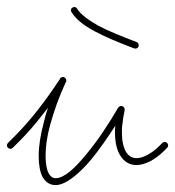

<svg xmlns="http://www.w3.org/2000/svg" viewBox="-30 -532 507 556"><path d="M193 -507C191 -512 184 -513 180 -510C175 -508 174 -501 177 -497C190 -476 213 -458 245 -441C275 -425 313 -409 358 -392C363 -390 369 -392 371 -397C373 -402 371 -408 366 -410C322 -427 284 -442 254 -458C226 -474 205 -489 193 -507ZM-7 -118C-11 -114 -11 -108 -7 -104C-3 -100 3 -100 7 -104L28 -125C49 -146 72 -172 94 -201C99 -207 104 -214 109 -220C104 -206 100 -192 97 -178C87 -141 82 -108 82 -81C82 -54 86 -34 93 -20C102 -4 115 4 131 4C159 4 197 -26 234 -70C258 -99 282 -134 304 -168C303 -160 303 -154 303 -148C303 -121 308 -98 318 -82C329 -64 345 -54 365 -54C377 -54 391 -58 405 -65C418 -72 432 -82 445 -95L454 -104C458 -108 458 -114 454 -118C450 -122 444 -122 440 -118L431 -109C420 -98 408 -89 396 -83C385 -77 374 -74 365 -74C352 -74 342 -81 335 -92C327 -106 323 -125 323 -148C323 -156 323 -165 325 -176C326 -187 328 -199 331 -213C331 -214 331 -215 331 -215C331 -216 331 -216 331 -216C331 -217 331 -217 331 -217C331 -218 330 -218 330 -218C330 -219 330 -219 330 -219C330 -220 329 -220 329 -221C328 -222 328 -222 328 -222C327 -223 327 -223 327 -223L326 -224C325 -224 325 -224 324 -224L323 -225C322 -225 322 -225 321 -225H320H319C318 -225 318 -224 318 -224C317 -224 317 -224 317 -224C316 -224 316 -224 315 -223C314 -223 314 -222 314 -222C313 -221 313 -221 313 -221L312 -220C286 -175 252 -123 218 -83C187 -45 156 -16 131 -16C122 -16 116 -21 111 -30C105 -41 102 -59 102 -81C102 -107 106 -138 116 -173C126 -209 140 -250 161 -295C161 -295 161 -296 162 -296V-297C162 -297 162 -298 162 -299C162 -299 162 -299 162 -300C162 -301 162 -301 162 -301C162 -302 161 -302 161 -302C161 -303 161 -303 161 -303C161 -304 160 -304 160 -304C160 -305 160 -305 160 -305C159 -306 159 -306 159 -306C158 -307 158 -307 158 -307H157C157 -308 157 -308 156 -308C156 -308 155 -308 155 -309C154 -309 154 -309 154 -309C153 -309 153 -309 152 -309C152 -309 152 -309 151 -309H150C150 -309 149 -309 149 -308C148 -308 148 -308 148 -308C147 -308 147 -308 147 -307C146 -307 146 -307 146 -307C145 -306 145 -306 145 -306C144 -306 144 -305 144 -305V-304C123 -272 101 -241 79 -213C57 -185 35 -160 14 -139Z"/></svg>

Font: Mistral SingleLine OTF-SVG Regular
Style: Regular
Weight: 300
Designer: François Chastanet, Élisa Garzelli, Anais Alves, Morgane Autin
Foundry: institut supérieur des arts et du design Toulouse / isdaT
Version: Version 1.000;hotconv 1.0.117;makeotfexe 2.5.65602 DEVELOPME